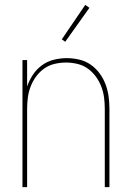

<svg xmlns="http://www.w3.org/2000/svg" viewBox="-20 -766 540 786"><path d="M72 0V-520H91V-412Q100 -438 115 -460.5Q130 -483 152 -499Q174 -515 200.5 -521.5Q227 -528 253 -528Q279 -528 304.5 -522Q330 -516 351 -501.5Q372 -487 387.5 -466Q403 -445 412 -421Q421 -397 424.5 -371.5Q428 -346 428 -320V0H409V-320Q409 -343 406 -366.5Q403 -390 394.5 -412Q386 -434 372 -453Q358 -472 339 -485.5Q320 -499 296.5 -504.5Q273 -510 250 -510Q227 -510 203.5 -504.5Q180 -499 161 -485.5Q142 -472 128 -453Q114 -434 105.5 -412Q97 -390 94 -366.5Q91 -343 91 -320V0ZM247 -595 233 -605 329 -746 346 -734Z"/></svg>

Font: Iosevka Curly Thin
Style: Regular
Weight: 100
Monospace: yes
Designer: Belleve Invis
Foundry: Belleve Invis
Version: Version 22.1.2; ttfautohint (v1.8.4)